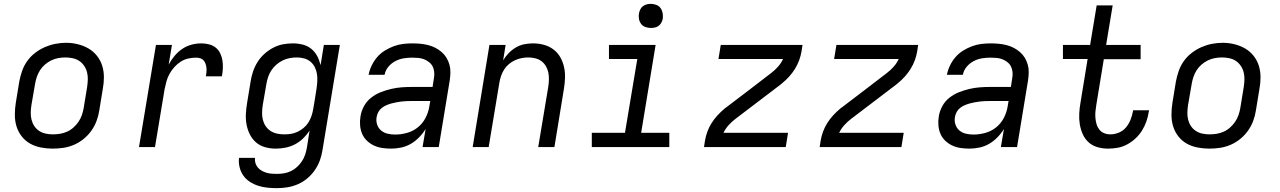

<svg xmlns="http://www.w3.org/2000/svg" viewBox="-20 -763 6640 996"><path d="M253 8Q222 8 191.5 2Q161 -4 135.5 -18.5Q110 -33 92 -56.5Q74 -80 65.5 -108Q57 -136 57 -167.5Q57 -199 62 -230L80 -340Q85 -367 94.5 -394.5Q104 -422 121 -446Q138 -470 162 -488.5Q186 -507 212.5 -518.5Q239 -530 267 -535.5Q295 -541 323 -541Q354 -541 384 -533.5Q414 -526 439 -511.5Q464 -497 482.5 -474Q501 -451 510 -422.5Q519 -394 519 -362.5Q519 -331 513 -300L495 -190Q491 -163 481 -136Q471 -109 454 -85Q437 -61 413.5 -42Q390 -23 363 -11.5Q336 0 308 4Q280 8 253 8ZM254 -66Q273 -66 291.5 -69Q310 -72 328 -80Q346 -88 361 -101.5Q376 -115 387 -131Q398 -147 404.5 -165.5Q411 -184 414 -202L432 -312Q435 -332 435.5 -351Q436 -370 431.5 -388Q427 -406 416.5 -421.5Q406 -437 391 -447Q376 -457 357 -461Q338 -465 319 -465Q300 -465 281.5 -461.5Q263 -458 245.5 -449.5Q228 -441 213 -428Q198 -415 187.5 -398.5Q177 -382 171 -364Q165 -346 162 -328L143 -218Q140 -199 139.5 -179.5Q139 -160 143.5 -142Q148 -124 158 -109Q168 -94 183 -84Q198 -74 216.5 -70Q235 -66 254 -66Z M701 0 789 -530H872L855 -428Q868 -452 885.5 -473Q903 -494 925 -509Q947 -524 972.5 -531Q998 -538 1024 -538Q1044 -538 1064 -533Q1084 -528 1099 -516Q1114 -504 1122.5 -486Q1131 -468 1134 -448.5Q1137 -429 1136 -408Q1135 -387 1131 -367H1048Q1050 -378 1051 -389Q1052 -400 1051 -410.5Q1050 -421 1046.5 -431.5Q1043 -442 1036.5 -449.5Q1030 -457 1019.5 -460.5Q1009 -464 998 -464Q978 -464 957 -459.5Q936 -455 918 -443.5Q900 -432 885 -415.5Q870 -399 859.5 -380Q849 -361 843.5 -341Q838 -321 834 -301L784 0Z M1417 213Q1392 213 1367 210.5Q1342 208 1319 200.5Q1296 193 1276 180Q1256 167 1242.5 148Q1229 129 1223 105Q1217 81 1220 56H1303Q1301 70 1305 83Q1309 96 1317.5 106Q1326 116 1337.5 122.5Q1349 129 1362 133Q1375 137 1389 138Q1403 139 1417 139Q1435 139 1453.5 136Q1472 133 1489.5 124.5Q1507 116 1521.5 102.5Q1536 89 1546.5 73Q1557 57 1563 39Q1569 21 1572 3L1586 -86Q1572 -64 1552.5 -45Q1533 -26 1509.5 -14Q1486 -2 1460.5 3Q1435 8 1410 8Q1410 8 1410 8Q1410 8 1410 8Q1382 8 1355 0.5Q1328 -7 1308 -24.5Q1288 -42 1276 -66Q1264 -90 1259 -117Q1254 -144 1255.5 -172.5Q1257 -201 1262 -230L1280 -340Q1284 -366 1292.5 -391.5Q1301 -417 1315.5 -440.5Q1330 -464 1351 -483Q1372 -502 1396.5 -515Q1421 -528 1447 -533Q1473 -538 1499 -538Q1526 -538 1551 -531.5Q1576 -525 1595 -509.5Q1614 -494 1625.5 -472Q1637 -450 1643 -425L1660 -530H1743L1653 15Q1649 42 1639.5 68.5Q1630 95 1613.5 119Q1597 143 1574.5 162Q1552 181 1525.5 192.5Q1499 204 1471.5 208.5Q1444 213 1417 213ZM1454 -66Q1472 -66 1489 -68.5Q1506 -71 1523 -79Q1540 -87 1554.5 -99Q1569 -111 1579 -126.5Q1589 -142 1595 -159Q1601 -176 1604 -193Q1609 -221 1613.5 -248.5Q1618 -276 1622 -303Q1625 -323 1626 -342.5Q1627 -362 1624 -380.5Q1621 -399 1612.5 -415.5Q1604 -432 1590 -443.5Q1576 -455 1557.5 -460Q1539 -465 1520 -465Q1501 -465 1482.5 -461.5Q1464 -458 1446.5 -449.5Q1429 -441 1414 -428Q1399 -415 1388 -398.5Q1377 -382 1371 -364Q1365 -346 1362 -328L1343 -218Q1340 -199 1339.5 -179.5Q1339 -160 1343.5 -142Q1348 -124 1358 -109Q1368 -94 1383 -84Q1398 -74 1416.5 -70Q1435 -66 1454 -66Z M2009 8Q1985 8 1962 4.5Q1939 1 1919 -8.5Q1899 -18 1883 -33.5Q1867 -49 1858.5 -69Q1850 -89 1848 -112.5Q1846 -136 1850 -159Q1854 -186 1868 -212Q1882 -238 1905 -256Q1928 -274 1954.5 -284.5Q1981 -295 2008.5 -301.5Q2036 -308 2063 -310Q2090 -312 2117 -312H2224L2231 -358Q2234 -373 2232.5 -389Q2231 -405 2224.5 -418Q2218 -431 2206 -440.5Q2194 -450 2180 -455.5Q2166 -461 2150.5 -462.5Q2135 -464 2119 -464Q2097 -464 2074.5 -460.5Q2052 -457 2031 -446Q2010 -435 1994.5 -416.5Q1979 -398 1975 -375H1892Q1897 -400 1908 -423Q1919 -446 1936 -466Q1953 -486 1975.5 -500Q1998 -514 2022 -523Q2046 -532 2070.5 -535Q2095 -538 2119 -538Q2140 -538 2161 -536Q2182 -534 2201.5 -529Q2221 -524 2238.5 -515Q2256 -506 2271 -493Q2286 -480 2296 -463.5Q2306 -447 2311.5 -427.5Q2317 -408 2316.5 -387Q2316 -366 2313 -346L2256 0H2172L2188 -94Q2174 -71 2154 -50.5Q2134 -30 2110.5 -16.5Q2087 -3 2060.5 2.5Q2034 8 2009 8ZM2030 -65Q2060 -65 2091 -73.5Q2122 -82 2147 -102Q2172 -122 2187 -150.5Q2202 -179 2207 -210L2212 -239H2117Q2103 -239 2090 -238.5Q2077 -238 2064 -236.5Q2051 -235 2037.5 -232.5Q2024 -230 2011 -226.5Q1998 -223 1985 -217.5Q1972 -212 1961 -203.5Q1950 -195 1943 -182.5Q1936 -170 1934 -157Q1930 -137 1936 -118Q1942 -99 1956.5 -86.5Q1971 -74 1990.5 -69.5Q2010 -65 2030 -65Z M2432 0 2519 -530H2603L2590 -450Q2602 -470 2619 -487.5Q2636 -505 2656.5 -517Q2677 -529 2700 -533.5Q2723 -538 2745 -538Q2774 -538 2801.5 -530.5Q2829 -523 2851 -506.5Q2873 -490 2886.5 -466Q2900 -442 2906 -415Q2912 -388 2911 -358.5Q2910 -329 2905 -300L2856 0H2772L2824 -312Q2827 -331 2827.5 -350Q2828 -369 2824.5 -386.5Q2821 -404 2812 -419.5Q2803 -435 2789 -445.5Q2775 -456 2757 -460.5Q2739 -465 2720 -465Q2703 -465 2685.5 -461.5Q2668 -458 2651.5 -450.5Q2635 -443 2620.5 -431Q2606 -419 2596 -403.5Q2586 -388 2580 -371Q2574 -354 2571 -337L2515 0Z M3050 0V-74H3222L3286 -457H3139V-530H3381L3306 -74H3452V0ZM3356 -618Q3341 -618 3327.5 -623Q3314 -628 3305.5 -639.5Q3297 -651 3294.5 -665.5Q3292 -680 3295 -695Q3297 -705 3302 -715Q3307 -725 3316 -731.5Q3325 -738 3335.5 -740.5Q3346 -743 3356 -743Q3371 -743 3385 -737.5Q3399 -732 3407 -720.5Q3415 -709 3417.5 -694.5Q3420 -680 3418 -665Q3416 -655 3410.5 -645Q3405 -635 3396 -628.5Q3387 -622 3376.5 -620Q3366 -618 3356 -618Z M3632 0 3637 -33Q3641 -57 3649.5 -80Q3658 -103 3671 -124Q3684 -145 3701.5 -164Q3719 -183 3738 -199Q3740 -201 3742 -202.5Q3744 -204 3746 -205L3863 -294L3979 -383Q3999 -398 4015.5 -416.5Q4032 -435 4042 -457H3707L3719 -530H4143L4138 -497Q4134 -473 4125.5 -450Q4117 -427 4104 -406Q4091 -385 4074 -366Q4057 -347 4037 -331Q4035 -329 4033 -327.5Q4031 -326 4030 -325L3796 -147Q3776 -132 3759.5 -113.5Q3743 -95 3733 -74H4068L4056 0Z M4232 0 4237 -33Q4241 -57 4249.5 -80Q4258 -103 4271 -124Q4284 -145 4301.5 -164Q4319 -183 4338 -199Q4340 -201 4342 -202.5Q4344 -204 4346 -205L4463 -294L4579 -383Q4599 -398 4615.5 -416.5Q4632 -435 4642 -457H4307L4319 -530H4743L4738 -497Q4734 -473 4725.5 -450Q4717 -427 4704 -406Q4691 -385 4674 -366Q4657 -347 4637 -331Q4635 -329 4633 -327.5Q4631 -326 4630 -325L4396 -147Q4376 -132 4359.5 -113.5Q4343 -95 4333 -74H4668L4656 0Z M5009 8Q4985 8 4962 4.5Q4939 1 4919 -8.5Q4899 -18 4883 -33.5Q4867 -49 4858.5 -69Q4850 -89 4848 -112.5Q4846 -136 4850 -159Q4854 -186 4868 -212Q4882 -238 4905 -256Q4928 -274 4954.5 -284.5Q4981 -295 5008.5 -301.5Q5036 -308 5063 -310Q5090 -312 5117 -312H5224L5231 -358Q5234 -373 5232.5 -389Q5231 -405 5224.5 -418Q5218 -431 5206 -440.5Q5194 -450 5180 -455.5Q5166 -461 5150.5 -462.5Q5135 -464 5119 -464Q5097 -464 5074.5 -460.5Q5052 -457 5031 -446Q5010 -435 4994.5 -416.5Q4979 -398 4975 -375H4892Q4897 -400 4908 -423Q4919 -446 4936 -466Q4953 -486 4975.5 -500Q4998 -514 5022 -523Q5046 -532 5070.5 -535Q5095 -538 5119 -538Q5140 -538 5161 -536Q5182 -534 5201.5 -529Q5221 -524 5238.5 -515Q5256 -506 5271 -493Q5286 -480 5296 -463.5Q5306 -447 5311.5 -427.5Q5317 -408 5316.5 -387Q5316 -366 5313 -346L5256 0H5172L5188 -94Q5174 -71 5154 -50.5Q5134 -30 5110.5 -16.5Q5087 -3 5060.5 2.5Q5034 8 5009 8ZM5030 -65Q5060 -65 5091 -73.5Q5122 -82 5147 -102Q5172 -122 5187 -150.5Q5202 -179 5207 -210L5212 -239H5117Q5103 -239 5090 -238.5Q5077 -238 5064 -236.5Q5051 -235 5037.5 -232.5Q5024 -230 5011 -226.5Q4998 -223 4985 -217.5Q4972 -212 4961 -203.5Q4950 -195 4943 -182.5Q4936 -170 4934 -157Q4930 -137 4936 -118Q4942 -99 4956.5 -86.5Q4971 -74 4990.5 -69.5Q5010 -65 5030 -65Z M5728 8Q5700 8 5673.5 0.5Q5647 -7 5627.5 -24.5Q5608 -42 5597 -66.5Q5586 -91 5581.5 -118Q5577 -145 5578.5 -173.5Q5580 -202 5585 -230L5622 -457H5494V-530H5635L5669 -735H5752L5718 -530H5897V-456H5706L5667 -218Q5664 -201 5662.5 -184Q5661 -167 5662.5 -150.5Q5664 -134 5668.5 -118.5Q5673 -103 5683 -90.5Q5693 -78 5708 -72Q5723 -66 5740 -66Q5762 -66 5784 -75Q5806 -84 5821 -102Q5836 -120 5844.5 -141.5Q5853 -163 5857 -185Q5857 -186 5857.5 -188Q5858 -190 5858 -191H5941Q5940 -189 5940 -186.5Q5940 -184 5939 -182Q5935 -156 5926.5 -132Q5918 -108 5904 -85.5Q5890 -63 5870 -44.5Q5850 -26 5826.5 -13.5Q5803 -1 5778 3.5Q5753 8 5728 8Z M6253 8Q6222 8 6191.5 2Q6161 -4 6135.5 -18.5Q6110 -33 6092 -56.5Q6074 -80 6065.5 -108Q6057 -136 6057 -167.5Q6057 -199 6062 -230L6080 -340Q6085 -367 6094.5 -394.5Q6104 -422 6121 -446Q6138 -470 6162 -488.5Q6186 -507 6212.5 -518.5Q6239 -530 6267 -535.5Q6295 -541 6323 -541Q6354 -541 6384 -533.5Q6414 -526 6439 -511.5Q6464 -497 6482.5 -474Q6501 -451 6510 -422.5Q6519 -394 6519 -362.5Q6519 -331 6513 -300L6495 -190Q6491 -163 6481 -136Q6471 -109 6454 -85Q6437 -61 6413.5 -42Q6390 -23 6363 -11.5Q6336 0 6308 4Q6280 8 6253 8ZM6254 -66Q6273 -66 6291.5 -69Q6310 -72 6328 -80Q6346 -88 6361 -101.5Q6376 -115 6387 -131Q6398 -147 6404.5 -165.5Q6411 -184 6414 -202L6432 -312Q6435 -332 6435.5 -351Q6436 -370 6431.5 -388Q6427 -406 6416.5 -421.5Q6406 -437 6391 -447Q6376 -457 6357 -461Q6338 -465 6319 -465Q6300 -465 6281.5 -461.5Q6263 -458 6245.5 -449.5Q6228 -441 6213 -428Q6198 -415 6187.5 -398.5Q6177 -382 6171 -364Q6165 -346 6162 -328L6143 -218Q6140 -199 6139.5 -179.5Q6139 -160 6143.5 -142Q6148 -124 6158 -109Q6168 -94 6183 -84Q6198 -74 6216.5 -70Q6235 -66 6254 -66Z"/></svg>

Font: Iosevka Curly Extended Oblique
Style: Regular
Weight: 400
Width: 7
Italic angle: -9°
Monospace: yes
Designer: Belleve Invis
Foundry: Belleve Invis
Version: Version 11.1.0; ttfautohint (v1.8.3)